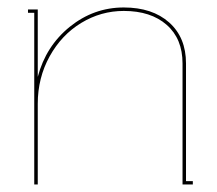

<svg xmlns="http://www.w3.org/2000/svg" viewBox="-20 -489 575 509"><path d="M308.1 -469.2Q383.8 -469.2 428.5 -429.4Q473.1 -389.6 473.1 -320.8V-8.8H491.2V0H463.9V-320.8Q463.9 -386.2 421.9 -423.1Q379.9 -460 308.1 -460Q247.6 -460 195.3 -428.2Q143.1 -396.5 111.6 -339.6Q80.1 -282.7 80.1 -213.9V0H70.8V-455.1H54.2V-463.9H80.1V-285.2Q101.6 -366.7 165 -418Q228.5 -469.2 308.1 -469.2Z"/></svg>

Font: Rawengulk
Style: Ultralight
Weight: 200
Version: Version 0.92